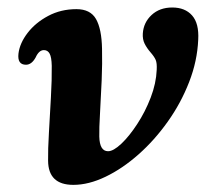

<svg xmlns="http://www.w3.org/2000/svg" viewBox="-20 -494 573 525"><path d="M111.5 -54.5Q111 -85 113.8 -131.8Q116.5 -178.5 119.2 -227.5Q122 -276.5 121.5 -314Q121 -337.5 115.8 -347.2Q110.5 -357 100 -357Q86.5 -357 77.5 -337Q66.5 -317 51 -317Q27 -317 30.5 -347.5Q34 -376 55.5 -404Q77 -432 111.8 -450.5Q146.5 -469 189 -469Q227 -469 242.5 -442Q258 -415 259 -360.5Q260 -321.5 258 -274Q256 -226.5 253.5 -184.8Q251 -143 251.5 -120.5Q252.5 -80.5 275.5 -80.5Q290 -80.5 311.8 -101Q333.5 -121.5 355.2 -154.8Q377 -188 392 -227Q407 -266 408.5 -303Q409.5 -321 405.8 -330Q402 -339 391.5 -351Q381.5 -362.5 375.5 -374.5Q369.5 -386.5 370.5 -402.5Q372.5 -432.5 394.5 -453Q416.5 -473.5 451 -473.5Q486 -473.5 505.2 -451.8Q524.5 -430 522 -385.5Q519.5 -327 497.2 -269.8Q475 -212.5 439 -161.8Q403 -111 359 -72Q315 -33 268.8 -10.8Q222.5 11.5 180.5 11.5Q112 11.5 111.5 -54.5Z"/></svg>

Font: Fraunces 9pt Soft SemiBold
Style: Italic
Weight: 600
Italic angle: -16°
Version: Version 1.000;[b76b70a41]